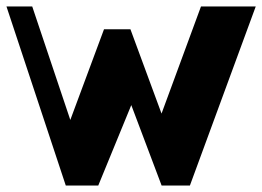

<svg xmlns="http://www.w3.org/2000/svg" viewBox="-20 -574 811 594"><path d="M183.5 0 0 -554H79.7L227.2 -114.5L173 -137L301.8 -483.5H383.5L519 -116.2L445.8 -130.5L601.8 -554H771.2L567.5 0H480L381.2 -262L392.5 -264.3L284 0Z"/></svg>

Font: Savate ExtraLight
Style: Regular
Weight: 200
Designer: Max Esnée
Foundry: Plomb Type
Version: Version 2.000